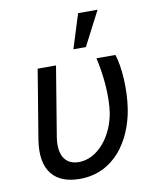

<svg xmlns="http://www.w3.org/2000/svg" viewBox="-87 -842 758 920"><g transform="rotate(-10 292.0 -382.0)"><path d="M119.3 -545.5 63.9 -210.9C39.1 -57.9 109 9.9 227.3 9.9C392.8 9.9 485.1 -126.8 510.3 -277C525.9 -372.9 517.8 -485.8 497.5 -545.5H405.2C424.4 -464.5 434.7 -358.3 422.6 -277C403.4 -161.9 326.3 -70.3 236.5 -70.3C182.2 -70.3 136 -105.8 153.1 -209.5L208.5 -545.5ZM304 -607.2H364.7L451 -773.8H356.2Z"/></g></svg>

Font: Margiela Sans Text
Style: Italic
Weight: 400
Italic angle: -9.39999°
Designer: Stefan Endress, Andreas Faust
Version: Version 1.100;FEAKit 1.0